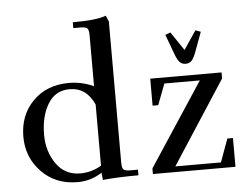

<svg xmlns="http://www.w3.org/2000/svg" viewBox="-52 -812 1153 885"><g transform="rotate(-5 524.0 -369.5)"><path d="M621 0V-26L874 -411H710L673 -314H647V-439H977V-411L727 -26H938L977 -133H1003V0ZM734 -634 758 -643 816 -557 874 -643 898 -634 864 -542Q854 -515 843.5 -504Q833 -493 816 -493Q799 -493 788.5 -504Q778 -515 768 -542ZM41 -223Q41 -323 105 -387.5Q169 -452 272 -452Q331 -452 386 -427V-662Q386 -687 379 -694.5Q372 -702 347 -702H314V-729Q426 -729 468 -746L480 -718V-66Q480 -41 487 -33.5Q494 -26 519 -26H554V0Q459 0 389 7L386 -21V-27Q335 7 272 7Q171 7 106 -60Q41 -127 41 -223ZM137 -223Q137 -147 177 -89.5Q217 -32 288 -32Q340 -32 386 -59V-342Q350 -423 272 -423Q206 -423 171.5 -366Q137 -309 137 -223Z"/></g></svg>

Font: Dihjauti
Style: Bold
Weight: 700
Designer: T. Christopher White
Version: Version 3.0.0